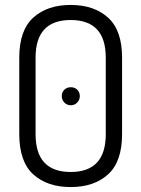

<svg xmlns="http://www.w3.org/2000/svg" viewBox="-20 -751 572 777"><path d="M58 -208C58 -134 76.8 -79.8 114.5 -45.5C152.2 -11.2 202.7 6 266 6C329.3 6 379.8 -11.2 417.5 -45.5C455.2 -79.8 474 -134 474 -208V-518C474 -591.3 455.2 -645.2 417.5 -679.5C379.8 -713.8 329.3 -731 266 -731C202.7 -731 152.2 -713.8 114.5 -679.5C76.8 -645.2 58 -591.3 58 -518ZM124 -208V-518C124 -619.3 171.3 -670 266 -670C360.7 -670 408 -619.3 408 -518V-208C408 -106 360.7 -55 266 -55C171.3 -55 124 -106 124 -208ZM230 -362C230 -352 233.5 -343.3 240.5 -336C247.5 -328.7 256.3 -325 267 -325C277 -325 285.5 -328.7 292.5 -336C299.5 -343.3 303 -352 303 -362C303 -372.7 299.5 -381.3 292.5 -388C285.5 -394.7 277 -398 267 -398C256.3 -398 247.5 -394.7 240.5 -388C233.5 -381.3 230 -372.7 230 -362Z"/></svg>

Font: Terminal Dosis
Style: Book
Weight: 400
Designer: EdgarTolentino, PabloImpallari, IginoMarini
Foundry: EdgarTolentino, PabloImpallari, IginoMarini
Version: Version 1.006